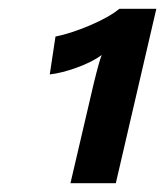

<svg xmlns="http://www.w3.org/2000/svg" viewBox="-20 -749 375 436"><path d="M140 -333 193 -560Q206 -613 211 -624Q189 -608 154.5 -595.5Q120 -583 93 -580L106 -666Q141 -673 184.5 -691.5Q228 -710 251 -729H335L243 -333Z"/></svg>

Font: Elaine Sans SemiBold
Style: Italic
Weight: 600
Italic angle: -13°
Designer: Wei Huang
Foundry: Wei Huang
Version: Version 2.001;December 24, 2019;FontCreator 12.0.0.2547 64-b